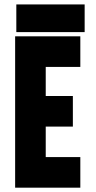

<svg xmlns="http://www.w3.org/2000/svg" viewBox="-20 -868 442 888"><path d="M50 0V-700H351.5V-558.5H191.5V-424H317V-282.5H191.5V-141.5H351.5V0ZM55.5 -719.5V-847.5H371.5V-719.5Z"/></svg>

Font: Tourney Condensed Black
Style: Regular
Weight: 900
Width: 3
Designer: Tyler Finck
Foundry: Etcetera Type Co
Version: Version 1.010; ttfautohint (v1.8.3)